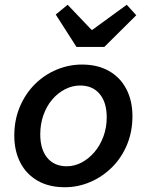

<svg xmlns="http://www.w3.org/2000/svg" viewBox="-20 -774 640 806"><path d="M252 12Q186 12 138.5 -15Q91 -42 65.5 -91Q40 -140 40 -205Q40 -270 63 -325Q86 -380 126 -420Q166 -460 217.5 -481.5Q269 -503 324 -503Q390 -503 437.5 -476Q485 -449 510.5 -400Q536 -351 536 -286Q536 -221 513 -166Q490 -111 450 -71.5Q410 -32 359 -10Q308 12 252 12ZM260 -76Q293 -76 323 -92Q353 -108 376.5 -135.5Q400 -163 414 -200.5Q428 -238 428 -282Q428 -344 398.5 -379.5Q369 -415 316 -415Q284 -415 253.5 -399.5Q223 -384 199.5 -356.5Q176 -329 162.5 -291.5Q149 -254 149 -210Q149 -147 178.5 -111.5Q208 -76 260 -76ZM301 -577 214 -713 264 -754 364 -649H368L512 -754L552 -710L418 -577Z"/></svg>

Font: Source Code Pro ExtraLight SemiBold
Style: Italic
Weight: 600
Italic angle: -11°
Monospace: yes
Version: Version 1.016;hotconv 1.0.116;makeotfexe 2.5.65601